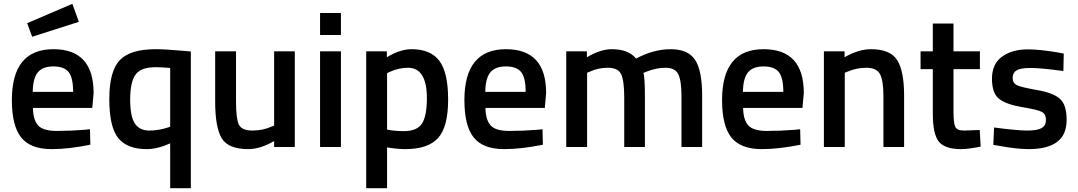

<svg xmlns="http://www.w3.org/2000/svg" viewBox="-20 -768 5631 1003"><path d="M422 -90 450 -93 452 -12Q338 11 250 11Q139 11 90.5 -50Q42 -111 42 -245Q42 -511 259 -511Q469 -511 469 -282L462 -204H152Q153 -142 179 -113Q205 -84 276 -84Q347 -84 422 -90ZM362 -288Q362 -362 338.5 -391.5Q315 -421 259 -421Q203 -421 177.5 -390Q152 -359 151 -288ZM122 -647 358 -748 392 -654 148 -576Z M747 11Q644 11 597.5 -47Q551 -105 551 -250.5Q551 -396 605.5 -453.5Q660 -511 794 -511Q843 -511 944 -502L977 -499V215H869V-19Q802 11 747 11ZM794 -417Q715 -417 687.5 -377.5Q660 -338 660 -249Q660 -160 684.5 -123Q709 -86 760 -86Q807 -86 854 -101L869 -106V-413Q821 -417 794 -417Z M1412 -500H1520V0H1412V-31Q1339 11 1277 11Q1174 11 1139 -44.5Q1104 -100 1104 -239V-500H1213V-238Q1213 -148 1228 -117Q1243 -86 1298 -86Q1352 -86 1397 -106L1412 -112Z M1652 0V-500H1761V0ZM1652 -585V-700H1761V-585Z M1893 215V-500H2001V-469Q2070 -511 2130 -511Q2229 -511 2275 -450.5Q2321 -390 2321 -247.5Q2321 -105 2268.5 -47Q2216 11 2097 11Q2056 11 2002 2V215ZM2111 -414Q2064 -414 2017 -393L2002 -386V-91Q2042 -83 2090 -83Q2158 -83 2184 -122Q2210 -161 2210 -255Q2210 -414 2111 -414Z M2786 -90 2814 -93 2816 -12Q2702 11 2614 11Q2503 11 2454.5 -50Q2406 -111 2406 -245Q2406 -511 2623 -511Q2833 -511 2833 -282L2826 -204H2516Q2517 -142 2543 -113Q2569 -84 2640 -84Q2711 -84 2786 -90ZM2726 -288Q2726 -362 2702.5 -391.5Q2679 -421 2623 -421Q2567 -421 2541.5 -390Q2516 -359 2515 -288Z M3047 0H2938V-500H3046V-469Q3117 -511 3176 -511Q3263 -511 3303 -462Q3394 -511 3484 -511Q3574 -511 3611 -455.5Q3648 -400 3648 -268V0H3540V-265Q3540 -346 3523.5 -380Q3507 -414 3455 -414Q3410 -414 3358 -394L3341 -387Q3349 -367 3349 -259V0H3241V-257Q3241 -346 3225 -380Q3209 -414 3155 -414Q3105 -414 3062 -394L3047 -388Z M4132 -90 4160 -93 4162 -12Q4048 11 3960 11Q3849 11 3800.5 -50Q3752 -111 3752 -245Q3752 -511 3969 -511Q4179 -511 4179 -282L4172 -204H3862Q3863 -142 3889 -113Q3915 -84 3986 -84Q4057 -84 4132 -90ZM4072 -288Q4072 -362 4048.5 -391.5Q4025 -421 3969 -421Q3913 -421 3887.5 -390Q3862 -359 3861 -288Z M4393 0H4284V-500H4392V-469Q4465 -511 4530 -511Q4630 -511 4666.5 -454.5Q4703 -398 4703 -268V0H4595V-265Q4595 -346 4577.5 -380Q4560 -414 4506 -414Q4455 -414 4408 -394L4393 -388Z M5099 -407H4961V-187Q4961 -126 4970 -106Q4979 -86 5016 -86L5098 -89L5103 -2Q5036 11 5001 11Q4916 11 4884.5 -28Q4853 -67 4853 -175V-407H4789V-500H4853V-645H4961V-500H5099Z M5535 -397Q5417 -413 5364 -413Q5311 -413 5290.5 -400.5Q5270 -388 5270 -361Q5270 -334 5292.5 -323Q5315 -312 5398.5 -297.5Q5482 -283 5517 -252Q5552 -221 5552 -142Q5552 -63 5501.5 -26Q5451 11 5354 11Q5293 11 5200 -6L5169 -11L5173 -102Q5293 -86 5346 -86Q5399 -86 5421.5 -99Q5444 -112 5444 -142Q5444 -172 5422.5 -183.5Q5401 -195 5319.5 -208.5Q5238 -222 5200 -251Q5162 -280 5162 -357Q5162 -434 5214.5 -472Q5267 -510 5349 -510Q5413 -510 5506 -494L5537 -488Z"/></svg>

Font: TitilliumWebSemiBold
Style: Bold
Weight: 600
Version: Version 1.001;PS 57.000;hotconv 1.0.70;makeotf.lib2.5.55311